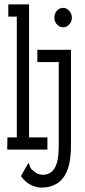

<svg xmlns="http://www.w3.org/2000/svg" viewBox="-20 -685 390 879"><path d="M13 0 14 -56H57V-609H18V-665H113V-56H197V0ZM269 -560Q253 -560 241 -573Q229 -586 229 -604Q229 -623 240.5 -636Q252 -649 269 -649Q285 -649 297 -635.5Q309 -622 309 -604Q309 -586 297 -573Q285 -560 269 -560ZM174 174Q143 174 118 160Q93 146 76 121L110 61Q115 68 116 73.5Q117 79 122 86.5Q127 94 144 106Q158 115 177 115Q211 115 230 85Q249 55 249 -18V-401H151V-457H305V-22Q305 51 288.5 93.5Q272 136 242 154.5Q212 173 174 174Z"/></svg>

Font: Inconsolata ExtraCondensed
Style: Regular
Weight: 400
Width: 2
Monospace: yes
Designer: Raph Levien, Cyreal, Brenton Simpson
Foundry: Raph Levien, Cyreal, Google
Version: Version 3.000; ttfautohint (v1.8.2.53-6de2)